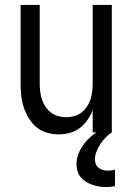

<svg xmlns="http://www.w3.org/2000/svg" viewBox="-20 -540 540 783"><path d="M220 8Q195 8 171 1Q147 -6 128.5 -21.5Q110 -37 97 -58.5Q84 -80 76.5 -103.5Q69 -127 66.5 -151.5Q64 -176 64 -200V-520H142V-200Q142 -183 144 -166.5Q146 -150 151 -134.5Q156 -119 165.5 -105Q175 -91 188 -81Q201 -71 217 -66.5Q233 -62 250 -62Q267 -62 283 -66.5Q299 -71 312 -81Q325 -91 334.5 -105Q344 -119 349 -134.5Q354 -150 356 -166.5Q358 -183 358 -200V-520H436V0H358V-91Q350 -70 337 -51Q324 -32 305.5 -18Q287 -4 264.5 2Q242 8 220 8ZM413 223Q399 223 384.5 220.5Q370 218 356.5 213.5Q343 209 331 201.5Q319 194 309.5 183Q300 172 296 158Q292 144 292 129Q292 101 305.5 74.5Q319 48 339 28Q359 8 384 -6.5Q409 -21 436 -30V0Q422 9 410 21.5Q398 34 389 48Q380 62 373.5 78Q367 94 367 111Q367 121 371 130Q375 139 383 145Q391 151 401 153.5Q411 156 421 156Q428 156 435 155Q442 154 449 152V219Q440 221 431 222Q422 223 413 223Z"/></svg>

Font: Iosevka SS18
Style: Regular
Weight: 400
Monospace: yes
Designer: Belleve Invis
Foundry: Belleve Invis
Version: Version 25.1.1; ttfautohint (v1.8.4)